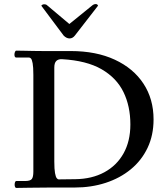

<svg xmlns="http://www.w3.org/2000/svg" viewBox="-20 -922 801 944"><path d="M328 -671Q453 -671 544.5 -628.5Q636 -586 685.5 -510.5Q735 -435 735 -335Q735 -257 705.5 -195Q676 -133 623 -89.5Q570 -46 499.5 -23Q429 0 347 0H230Q166 0 125 1Q84 2 60 2Q56 2 54 -3Q52 -8 52 -14Q52 -21 54 -26.5Q56 -32 60 -32H103Q129 -32 136.5 -42Q144 -52 144 -78V-554Q144 -593 140.5 -611Q137 -629 132.5 -634Q128 -639 123 -639H60Q51 -639 51 -654Q51 -660 53.5 -666.5Q56 -673 60 -673Q72 -673 95 -672.5Q118 -672 144.5 -671.5Q171 -671 192 -671ZM350 -41Q432 -42 493 -75Q554 -108 587.5 -168Q621 -228 621 -310Q621 -400 587 -469.5Q553 -539 479.5 -581.5Q406 -624 285 -631Q267 -632 257 -622.5Q247 -613 247 -590V-128Q247 -90 250.5 -71Q254 -52 259 -46Q264 -40 268 -40ZM321 -804 432 -894Q441 -902 451 -902Q459 -902 462 -894L348 -747Q337 -733 322 -733Q307 -733 293 -747L183 -894Q183 -894 186.5 -897.5Q190 -901 197 -901Q201 -901 205 -900Q209 -899 214 -894Z"/></svg>

Font: Sedan
Style: Regular
Weight: 400
Designer: Sebastian Salazar
Foundry: Sebastian Salazar
Version: Version 1.100; ttfautohint (v1.8.4.7-5d5b)